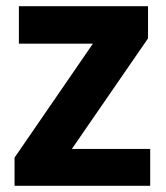

<svg xmlns="http://www.w3.org/2000/svg" viewBox="-20 -600 537 620"><path d="M27 0V-91L280 -459H41V-580H458V-476L212 -119H465V0Z"/></svg>

Font: Menbere
Style: Regular
Weight: 400
Designer: Aleme Tadesse
Foundry: Sorkin Type Co
Version: Version 1.000